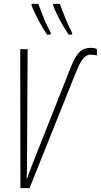

<svg xmlns="http://www.w3.org/2000/svg" viewBox="-20 -967 518 987"><path d="M333 -789H351V-798C326 -844 308 -893 288 -947H253V-940C271 -890 306 -828 333 -789ZM222 -789H240L241 -798C216 -843 197 -894 177 -947H143L142 -940C161 -890 195 -828 222 -789ZM85 0H132L367 -587C393 -650 410 -686 447 -686C460 -686 472 -684 478 -681V-715C472 -718 461 -721 447 -721C387 -721 366 -679 335 -599L162 -162C147 -125 131 -83 119 -49H117C119 -84 119 -113 119 -152L122 -714H84Z"/></svg>

Font: Noto Sans ExtraCondensed ExtraLight
Style: Italic
Weight: 200
Width: 2
Italic angle: -12°
Designer: Monotype Design Team
Foundry: Monotype Imaging Inc.
Version: Version 2.013